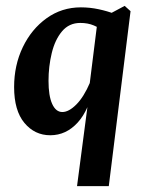

<svg xmlns="http://www.w3.org/2000/svg" viewBox="-20 -453 497 653"><path d="M242 180 281 -117 282 -144 312 -384 404 -433 424 -415 350 180ZM151 7Q98 7 63 -35Q28 -77 28 -157Q28 -231 57.5 -292.5Q87 -354 138.5 -391Q190 -428 255 -428Q286 -428 316 -421.5Q346 -415 369 -406L338 -343Q319 -358 299 -366.5Q279 -375 253 -375Q215 -375 191 -346.5Q167 -318 156 -272.5Q145 -227 145 -178Q145 -127 157.5 -99.5Q170 -72 192 -72Q214 -72 239.5 -97.5Q265 -123 286 -172L300 -165Q284 -80 244.5 -36.5Q205 7 151 7Z"/></svg>

Font: Yrsa SemiBold
Style: Italic
Weight: 600
Italic angle: -7.10001°
Version: Version 2.004